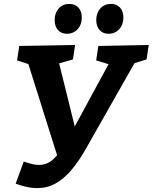

<svg xmlns="http://www.w3.org/2000/svg" viewBox="-20 -932 773 972"><path d="M59.4 -2.2 100.1 -114.3Q123.6 -105.9 142.7 -101.4Q161.8 -96.9 178.2 -96.9Q214 -96.9 242.3 -119.7Q270.5 -142.5 298.5 -186L274.9 -127.7L117.9 -625.7L145.4 -600.6L66.4 -626.3L77.6 -699.3L360.2 -704.3L349.4 -631.3L250.5 -603L272.6 -638.6L363.3 -272L343.2 -263.8L542.1 -630.1L548.6 -601.2L466.7 -626.3L477.9 -699.3L732.9 -704.3L722.1 -631.3L633.6 -603.7L670.6 -629.4L411.2 -172.5Q377.6 -113.8 340.6 -70.3Q303.5 -26.8 261.3 -3.2Q219.1 20.3 168.3 20.3Q143.4 20.3 116.2 14.6Q88.9 8.9 59.4 -2.2ZM318.9 -761.1Q289.8 -761.1 273.2 -780.2Q256.7 -799.3 256.7 -830.4Q256.7 -866.2 277.3 -889.2Q297.9 -912.2 331 -912.2Q360.1 -912.2 377.1 -893.6Q394 -875 394 -843.2Q394 -807 372.7 -784Q351.4 -761.1 318.9 -761.1ZM529.5 -761.1Q500.4 -761.1 483.8 -780.2Q467.3 -799.3 467.3 -830.4Q467.3 -866.2 487.9 -889.2Q508.5 -912.2 541.7 -912.2Q570.8 -912.2 587.7 -893.6Q604.6 -875 604.6 -843.2Q604.6 -807 583.3 -784Q562 -761.1 529.5 -761.1Z"/></svg>

Font: Bitter Thin
Style: Italic
Weight: 100
Italic angle: -9°
Designer: Sol Matas, and Bitter project Authors
Foundry: Sol Matas
Version: Version 2.002